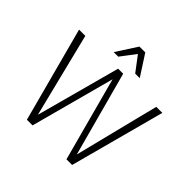

<svg xmlns="http://www.w3.org/2000/svg" viewBox="-221 -1132 1345 1345"><g transform="rotate(45 451.0 -460.0)"><path d="M227 0 39 -705H101L263 -54H250L426 -705H476L652 -54H641L804 -705H864L675 0H619L448 -636H454L283 0ZM322 -765 422 -920H480L580 -765H535L451 -876L367 -765Z"/></g></svg>

Font: Nunito Sans 10pt Condensed Light
Style: Regular
Weight: 300
Width: 3
Designer: Vernon Adams
Foundry: Vernon Adams
Version: Version 3.101;gftools[0.9.27]